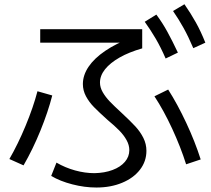

<svg xmlns="http://www.w3.org/2000/svg" viewBox="-20 -838 978 888"><path d="M314.5 14.6C352.2 24.4 389.3 29.3 425.8 29.3C470.1 29.3 509.8 22 544.9 7.3C580.1 -7.3 607.6 -27.5 627.4 -53.2C647.3 -78.9 657.2 -108.1 657.2 -140.6C657.2 -161.5 652.5 -181.3 643.1 -200.2C633.6 -219.1 621.3 -236.8 606 -253.4C590.7 -270 569.3 -291 542 -316.4C518.6 -337.9 500.3 -355.5 487.3 -369.1C474.3 -382.8 463.5 -397 455.1 -411.6C446.6 -426.3 442.4 -441.1 442.4 -456.1C442.4 -477.5 450.2 -498 465.8 -517.6C481.4 -537.1 503.7 -555.2 532.7 -571.8C561.7 -588.4 596.7 -602.5 637.7 -614.3V-703.1H166V-640.6H600.6L585.9 -663.1C539.7 -645.5 499.8 -625.3 466.3 -602.5C432.8 -579.8 407.2 -555.3 389.6 -529.3C372.1 -503.3 363.3 -476.6 363.3 -449.2C363.3 -429.7 368 -411 377.4 -393.1C386.9 -375.2 399.4 -358.2 415 -342.3C430.7 -326.3 451.2 -307 476.6 -284.2C499.3 -265.3 517.7 -248.7 531.7 -234.4C545.7 -220.1 557 -205.2 565.4 -189.9C573.9 -174.6 578.1 -159.2 578.1 -143.6C578.1 -123.4 571.3 -105.3 557.6 -89.4C543.9 -73.4 524.9 -60.9 500.5 -51.8C476.1 -42.6 448.2 -37.8 417 -37.1C387.7 -37.1 357.7 -41.3 327.1 -49.8C296.5 -58.3 267.9 -70.3 241.2 -85.9L216.8 -24.4C244.1 -8.1 276.7 4.9 314.5 14.6ZM98.6 -256.8C75.2 -200.2 50.1 -148.8 23.4 -102.5L88.9 -73.2C117.5 -122.7 143.6 -176.3 167 -233.9C190.4 -291.5 208.7 -345.7 221.7 -396.5L153.3 -416C140.3 -366.5 122.1 -313.5 98.6 -256.8ZM776.4 -242.7C802.4 -186.4 823.9 -131.5 840.8 -78.1L908.2 -100.6C890.6 -155.9 868.3 -212.4 841.3 -270C814.3 -327.6 786.5 -378.9 757.8 -423.8L694.3 -392.6C723 -349 750.3 -299 776.4 -242.7ZM700.2 -659.2C715.8 -632.5 731.1 -601.9 746.1 -567.4L802.7 -594.7C785.2 -631.8 768.9 -664.1 753.9 -691.4C738.9 -718.8 722 -745.1 703.1 -770.5L649.4 -737.3C667.6 -711.9 684.6 -685.9 700.2 -659.2ZM829.1 -708.5C844.1 -681.5 859 -650.4 874 -615.2L929.7 -640.6C916 -675.1 901.4 -706.4 885.7 -734.4C870.1 -762.4 852.5 -790.4 833 -818.4L780.3 -787.1C797.9 -761.7 814.1 -735.5 829.1 -708.5Z"/></svg>

Font: Pretendard Variable
Style: Regular
Weight: 400
Designer: Base glyphs from Inter by Rasmus Andersson; Hangeul glyphs from Noto Sans CJK(Source Han Sans) by Jang Soo-young and Kan
Foundry: Kil Hyung-jin
Version: Version 1.309;Glyphs 3.2 (3225)